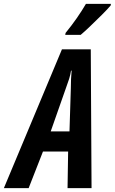

<svg xmlns="http://www.w3.org/2000/svg" viewBox="-82 -972 593 992"><path d="M335 -792Q352 -806 383 -835.5Q414 -865 444.5 -895.5Q475 -926 490 -944L491 -952H362Q341 -916 314.5 -878Q288 -840 257 -802L255 -792ZM259 -518Q268 -542 275 -564Q282 -586 285 -607H288Q286 -584 285 -562Q284 -540 284 -516L277 -293H180ZM66 0 140 -189H270L267 0H391L387 -717H238L-62 0Z"/></svg>

Font: Noto Sans Display Condensed
Style: Bold Italic
Weight: 700
Width: 3
Designer: Monotype Design team
Foundry: Monotype Imaging Inc.
Version: 1.000